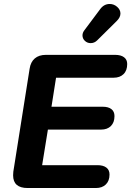

<svg xmlns="http://www.w3.org/2000/svg" viewBox="-20 -946 660 966"><path d="M46 -64Q46 -76 47 -82L129 -600Q134 -634 155 -652Q176 -670 211 -670H559Q588 -670 604 -658Q620 -646 620 -624Q620 -591 601.5 -573Q583 -555 552 -555H262L239 -409H497Q525 -409 540.5 -397Q556 -385 556 -362Q556 -330 538 -312Q520 -294 489 -294H221L192 -115H470Q499 -115 515 -103Q531 -91 531 -68Q531 -36 512.5 -18Q494 0 463 0H119Q46 0 46 -64ZM436 -729Q419 -729 407 -740.5Q395 -752 395 -768Q395 -781 404 -793L484 -900Q503 -926 532 -926Q553 -926 569.5 -911.5Q586 -897 586 -878Q586 -859 568 -841L469 -743Q455 -729 436 -729Z"/></svg>

Font: SN Pro Bold
Style: Bold Italic
Weight: 700
Italic angle: -9°
Designer: Tobias Whetton
Foundry: Supernotes
Version: Version 1.003